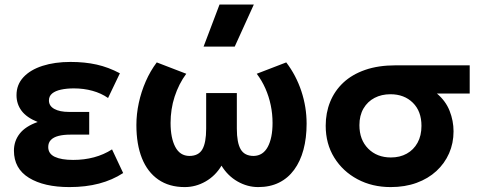

<svg xmlns="http://www.w3.org/2000/svg" viewBox="-20 -784 2047 820"><path d="M276.5 15Q168 15 103.8 -24.5Q39.5 -64 39.5 -140.5Q39.5 -181.5 64 -213Q88.5 -244.5 141 -263Q93.5 -282 72 -311Q50.5 -340 50.5 -377.5Q50.5 -422.5 80 -454.2Q109.5 -486 161.8 -502.8Q214 -519.5 281 -519.5Q342.5 -519.5 392.8 -508.2Q443 -497 492 -471L441.5 -365.5Q412 -386 374.8 -396.2Q337.5 -406.5 295.5 -406.5Q264.5 -406.5 240.5 -401.2Q216.5 -396 202.8 -384.8Q189 -373.5 189 -355Q189 -331.5 212 -318.8Q235 -306 275 -306H361V-209H280Q251 -209 229.8 -203.5Q208.5 -198 197.2 -186.2Q186 -174.5 186 -156Q186 -127.5 214 -114.2Q242 -101 292.5 -101Q339.5 -101 381.5 -112.2Q423.5 -123.5 458.5 -146L506 -45Q460 -15 403 0Q346 15 276.5 15Z M769 15Q702.5 15 656.2 -17Q610 -49 586.2 -108.2Q562.5 -167.5 562.5 -250Q562.5 -297 572.8 -344.5Q583 -392 602.5 -436.5Q622 -481 649.5 -517.5L775.5 -469Q759.5 -447.5 747 -422.8Q734.5 -398 725.8 -371.2Q717 -344.5 712.8 -316.2Q708.5 -288 708.5 -259Q708.5 -195 728.5 -156.8Q748.5 -118.5 788.5 -118Q828 -118 844.2 -146.2Q860.5 -174.5 860.5 -234.5V-386.5H991.5V-234.5Q991.5 -174.5 1008 -146.2Q1024.5 -118 1063.5 -118Q1083.5 -118.5 1098.5 -128.2Q1113.5 -138 1123.5 -156.5Q1133.5 -175 1138.8 -200.8Q1144 -226.5 1144 -259Q1144 -298 1136.2 -335Q1128.5 -372 1113.5 -406Q1098.5 -440 1076.5 -469L1202.5 -517.5Q1244.5 -462.5 1267 -394.8Q1289.5 -327 1289.5 -256Q1289.5 -194.5 1276 -144.5Q1262.5 -94.5 1236.2 -58.8Q1210 -23 1171.5 -4Q1133 15 1083 15Q1036.5 15 994.5 -9Q952.5 -33 926 -76.5Q900 -33 858 -9Q816 15 769 15ZM849.5 -585 917.5 -764.5H1064L982.5 -585Z M1648.5 15Q1569.5 15 1506.8 -18.5Q1444 -52 1407.5 -111Q1371 -170 1371 -247Q1371 -302 1390 -349Q1409 -396 1446.2 -431Q1483.5 -466 1539.5 -485.5Q1595.5 -505 1670 -505H1986V-384.5H1846Q1883.5 -353 1900.2 -310.5Q1917 -268 1917 -223Q1917 -172.5 1898 -129.2Q1879 -86 1843.8 -53.5Q1808.5 -21 1759 -3Q1709.5 15 1648.5 15ZM1649.5 -111.5Q1688 -111.5 1717.2 -127.8Q1746.5 -144 1763.2 -174.2Q1780 -204.5 1780 -246.5Q1780 -309 1743.2 -345.2Q1706.5 -381.5 1647.5 -381.5Q1609.5 -381.5 1579.8 -366Q1550 -350.5 1532.5 -320.8Q1515 -291 1515 -249.5Q1515 -187 1552.5 -149.2Q1590 -111.5 1649.5 -111.5Z"/></svg>

Font: Geologica Thin Roman SemiBold
Style: Regular
Weight: 600
Version: Version 1.010;gftools[0.9.28]